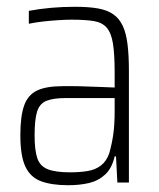

<svg xmlns="http://www.w3.org/2000/svg" viewBox="-20 -538 469 566"><path d="M181 8Q133 8 101.5 -3.5Q70 -15 55 -46.5Q40 -78 40 -139Q40 -195 51 -226.5Q62 -258 89 -271Q116 -284 165 -284Q178 -284 196.5 -284Q215 -284 237 -283Q259 -282 280 -281.5Q301 -281 318 -280V-324Q318 -378 313 -409.5Q308 -441 294.5 -456.5Q281 -472 256 -476Q231 -480 191 -480Q174 -480 151 -478.5Q128 -477 106 -474.5Q84 -472 65 -468V-506Q97 -512 131 -515Q165 -518 202 -518Q242 -518 269.5 -513Q297 -508 314.5 -495.5Q332 -483 342 -461.5Q352 -440 356 -407Q360 -374 360 -329V0H326L322 -77H318Q310 -42 290 -23.5Q270 -5 242.5 1.5Q215 8 181 8ZM186 -30Q217 -30 239.5 -34Q262 -38 278 -50.5Q294 -63 302 -86Q310 -114 314 -142.5Q318 -171 318 -209V-249H175Q138 -249 117.5 -241Q97 -233 89.5 -209.5Q82 -186 82 -139Q82 -95 90 -71.5Q98 -48 121 -39Q144 -30 186 -30Z"/></svg>

Font: Saira Condensed ExtraLight
Style: Regular
Weight: 250
Width: 3
Designer: Hector Gatti with collaboration of the Omnibus-Type team
Foundry: Omnibus-Type
Version: Version 1.101